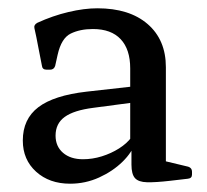

<svg xmlns="http://www.w3.org/2000/svg" viewBox="-20 -770 498 463"><path d="M149 -327Q99 -327 67 -356Q35 -385 35 -431Q35 -483 72.5 -511.5Q110 -540 189 -549L305 -562L303 -523L205 -510Q158 -504 136 -488Q114 -472 114 -443Q114 -417 132 -401.5Q150 -386 180 -386Q203 -386 225.5 -393Q248 -400 267 -412Q286 -424 297 -439L307 -428Q299 -403 275.5 -380Q252 -357 219 -342Q186 -327 149 -327ZM294 -605Q294 -651 271 -675.5Q248 -700 204 -700Q173 -700 150.5 -689Q128 -678 119 -638L113 -611Q110 -602 101 -602H92Q82 -602 81 -612Q76 -636 72 -658Q68 -680 63 -702Q61 -710 70 -715Q107 -732 145 -741Q183 -750 215 -750Q292 -750 336 -712Q380 -674 380 -608V-359L363 -385L434 -368Q443 -365 443 -356V-349Q443 -340 433 -339L390 -334Q355 -330 334.5 -330.5Q314 -331 305.5 -340.5Q297 -350 297 -373V-416L294 -423Z"/></svg>

Font: Hahmlet
Style: Regular
Weight: 400
Designer: Minjoo Ham & Mark Frömberg
Foundry: hypertype
Version: Version 1.001; ttfautohint (v1.8.3)